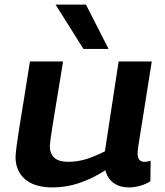

<svg xmlns="http://www.w3.org/2000/svg" viewBox="-20 -810 723 840"><path d="M211 10Q131 10 89.5 -26Q48 -62 48 -123Q48 -132 49.5 -145.5Q51 -159 54.5 -184.5Q58 -210 65 -254.5Q72 -299 83.5 -368.5Q95 -438 111 -541H256Q238 -432 227 -365Q216 -298 210 -260.5Q204 -223 201.5 -204Q199 -185 198 -172Q198 -102 278 -102Q320 -102 359 -114.5Q398 -127 439 -148L499 -541H644Q626 -428 614.5 -355Q603 -282 596 -239.5Q589 -197 586 -176.5Q583 -156 582.5 -149.5Q582 -143 582 -140Q582 -119 590 -110.5Q598 -102 613 -102Q616 -102 623 -103Q630 -104 639 -107L638 -17Q618 -4 592.5 3Q567 10 545 10Q504 10 477 -9.5Q450 -29 441 -65Q383 -28 326 -9Q269 10 211 10ZM345 -596 223 -790H356L455 -596Z"/></svg>

Font: Georama Extended SemiBold
Style: Italic
Weight: 600
Width: 7
Italic angle: -9°
Designer: Jean-Baptiste Levee
Foundry: Production Type
Version: Version 1.000